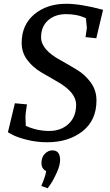

<svg xmlns="http://www.w3.org/2000/svg" viewBox="-20 -740 583 1019"><path d="M123 -186Q115 -136 115 -118Q115 -100 117 -72Q177 -45 240.5 -45Q304 -45 344 -82.5Q384 -120 384 -184Q384 -251 282 -308Q240 -332 197.5 -357Q155 -382 125 -421.5Q95 -461 95 -512Q95 -608 162 -664Q229 -720 332 -720Q407 -720 527 -688L491 -537L434 -543Q441 -587 441 -591.5Q441 -596 436 -643Q391 -665 331.5 -665Q272 -665 235 -632Q198 -599 198 -542Q198 -476 302 -420Q345 -396 388 -370Q431 -344 461.5 -302.5Q492 -261 492 -207Q492 -101 417.5 -43Q343 15 231 15Q173 15 121 1.5Q69 -12 46 -25L22 -38L59 -192ZM225 168Q200 156 200 125Q200 94 218 76Q236 58 258 58Q299 58 299 109Q299 136 282.5 173.5Q266 211 250 235L233 259L199 247Q222 194 225 168Z"/></svg>

Font: Andada
Style: Italic
Weight: 400
Italic angle: -8.29999°
Designer: Carolina Giovagnoli
Foundry: Carolina Giovagnoli
Version: Version 1.003